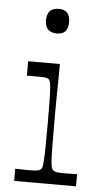

<svg xmlns="http://www.w3.org/2000/svg" viewBox="-52 -737 406 770"><g transform="rotate(5 151.5 -351.5)"><path d="M35 0V-49Q50 -49 62 -48.5Q74 -48 84 -48Q112 -48 122 -49.5Q132 -51 137 -55Q141 -58 143 -65Q145 -72 146.5 -90Q148 -108 148.5 -143Q149 -178 149 -238Q149 -296 148.5 -331Q148 -366 146.5 -383.5Q145 -401 143 -408Q141 -415 137 -419Q132 -423 123 -424Q114 -425 89 -425Q80 -425 70.5 -425Q61 -425 49 -425V-483H177Q177 -466 176.5 -434Q176 -402 175.5 -365.5Q175 -329 175 -297Q175 -265 175 -246Q175 -184 175.5 -147Q176 -110 177.5 -91Q179 -72 181.5 -65Q184 -58 188 -55Q193 -51 202.5 -49.5Q212 -48 241 -48Q251 -48 261.5 -48.5Q272 -49 284 -49V0ZM154 -604Q106 -604 106 -653Q106 -703 154 -703Q199 -703 199 -653Q199 -604 154 -604Z"/></g></svg>

Font: Ojuju
Style: Regular
Weight: 400
Designer: Chisaokwu Joboson, Mirko Velimirovic
Foundry: Udi Foundry
Version: Version 1.000